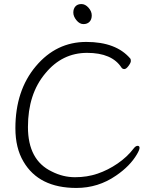

<svg xmlns="http://www.w3.org/2000/svg" viewBox="-20 -915 743 948"><path d="M357 13Q172 13 96 -117Q56 -184 56 -282Q56 -468 157 -588Q258 -708 406 -708Q554 -708 624 -625Q626 -622 626 -613.5Q626 -605 614.5 -589.5Q603 -574 594 -574Q585 -574 580 -581Q533 -654 410 -654Q287 -654 204 -553Q118 -451 118 -288Q118 -124 236 -68Q291 -40 350.5 -40Q410 -40 461.5 -57.5Q513 -75 560.5 -107.5Q608 -140 640 -182Q650 -195 659.5 -195Q669 -195 669 -185Q669 -175 656 -153Q622 -95 553 -48Q465 13 357 13ZM392 -796Q373 -796 357.5 -815Q342 -834 342 -853Q342 -872 352.5 -883.5Q363 -895 382 -895Q401 -895 417 -877Q433 -859 433 -839Q433 -819 422 -807.5Q411 -796 392 -796Z"/></svg>

Font: LXGW WenKai TC Light
Style: Regular
Weight: 300
Designer: LXGW / Fontworks Inc.
Foundry: LXGW / Fontworks Inc.
Version: Version 1.330